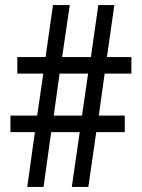

<svg xmlns="http://www.w3.org/2000/svg" viewBox="-20 -734 556 754"><path d="M391 -445H496V-510H400L429 -714H366L337 -510H224L254 -714H188L159 -510H48V-445H150L126 -280H21V-215H117L87 0H151L181 -215H293L262 0H327L358 -215H470V-280H368ZM191 -280 214 -445H326L302 -280Z"/></svg>

Font: Noto Sans Khmer Condensed
Style: Regular
Weight: 400
Width: 3
Designer: Danh Hong and the Monotype Design Team
Foundry: Monotype Imaging Inc.
Version: Version 2.004